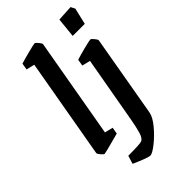

<svg xmlns="http://www.w3.org/2000/svg" viewBox="-251 -728 989 989"><g transform="rotate(-45 243.0 -234.0)"><path d="M36 -25 132 -572 87 -583 93 -619Q115 -626 159.5 -637.5Q204 -649 211 -649Q216 -649 228 -634.5Q240 -620 239 -615L143 -68L188 -57L182 -21Q179 -20 171 -18Q163 -16 152 -13Q71 9 64 9Q59 9 47 -5Q35 -19 36 -25ZM129 147 143 102Q232 102 243 96Q258 89 267 58.5Q276 28 284 -17L349 -383L304 -394L310 -430Q334 -438 377.5 -449Q421 -460 428 -460Q433 -460 445 -445.5Q457 -431 456 -426L378 21Q373 50 342 87.5Q311 125 275 153.5Q239 182 224 182Q208 182 129 147ZM388 -645 474 -650 486 -627 465 -537H377Z"/></g></svg>

Font: Grenze Medium
Style: Italic
Weight: 500
Italic angle: -10°
Designer: Renata Polastri
Foundry: Omnibus-Type
Version: Version 1.002; ttfautohint (v1.8)